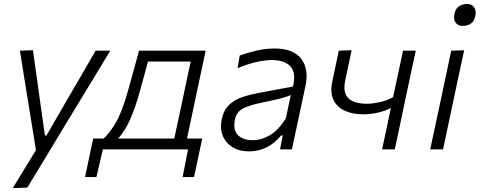

<svg xmlns="http://www.w3.org/2000/svg" viewBox="-20 -750 2408 964"><path d="M44 194.5Q72.5 148 102.2 99.2Q132 50.5 160.5 3.5Q153 -44 145 -92.5Q137 -141 129.5 -188L115 -277Q106.5 -330.5 97.5 -386.2Q88.5 -442 80 -495.5L145.5 -498Q155 -431 163.8 -367.2Q172.5 -303.5 182 -236L205.5 -70H213.5L310 -237Q348.5 -303 385.5 -366.5Q422.5 -430 460 -495.5H533.5Q509.5 -455.5 486.8 -418Q464 -380.5 437 -335.8Q410 -291 372 -229L287.5 -89.5Q230 6 190 72Q150 138 117 192Z M407 139Q412 115.5 417 92Q422 68.5 427 44Q432 19.5 437.5 -5.5Q443 -30.5 448 -54.5H500Q527.5 -77.5 560.2 -132.2Q593 -187 623 -295.5Q640.5 -358.5 653.2 -404.5Q666 -450.5 678 -495.5H1012.5Q1000.5 -439.5 989.5 -387.2Q978.5 -335 964.5 -270L954 -219.5Q944 -172 935.5 -133Q927 -94 919 -54.5H995.5Q985 -6.5 974 45.5Q969 70 964.2 92.8Q959.5 115.5 954 139H897L924 0H496.5L464 139ZM679.5 -282.5Q661.5 -216.5 636.2 -156.8Q611 -97 573.5 -54.5H855Q863.5 -94 871.8 -133.2Q880 -172.5 890.5 -220L901 -269.5Q911.5 -319 920 -359.8Q928.5 -400.5 937.5 -441H723Q713.5 -405 703.2 -368Q693 -331 679.5 -282.5Z M1229.5 10Q1180.5 10 1146.2 -11.8Q1112 -33.5 1097.8 -70.2Q1083.5 -107 1093.5 -152.5Q1104 -199 1131.5 -224.5Q1159 -250 1197 -262.8Q1235 -275.5 1276.5 -283L1451 -315.5Q1467.5 -385 1438 -416.8Q1408.5 -448.5 1345 -448.5Q1312 -448.5 1268.8 -439Q1225.5 -429.5 1173 -407.5L1183.5 -471Q1216.5 -483.5 1264.2 -495Q1312 -506.5 1358.5 -506.5Q1453.5 -506.5 1492.8 -454.2Q1532 -402 1513.5 -318Q1509 -295.5 1503.2 -269.2Q1497.5 -243 1490.5 -210.5L1477 -146Q1470 -114 1462.2 -78Q1454.5 -42 1445.5 0H1386L1399.5 -70H1391.5Q1360.5 -32 1320.2 -11Q1280 10 1229.5 10ZM1248.5 -46Q1292 -46 1334.8 -71Q1377.5 -96 1415 -155L1440 -273Q1430.5 -268.5 1415.5 -263.5Q1400.5 -258.5 1371.5 -251.5Q1342.5 -244.5 1291.5 -234Q1242 -224 1205 -207.8Q1168 -191.5 1159.5 -149Q1149 -97 1175 -71.5Q1201 -46 1248.5 -46Z M1898.5 0Q1909 -49.5 1920.8 -104.8Q1932.5 -160 1942.5 -208Q1917 -194 1879.5 -185Q1842 -176 1804 -176Q1750 -176 1710.8 -194.2Q1671.5 -212.5 1654 -249.2Q1636.5 -286 1648.5 -342Q1657 -382 1665 -419.2Q1673 -456.5 1681 -495.5L1745.5 -498Q1737.5 -460 1729.5 -422.5Q1721.5 -385 1713 -344.5Q1700.5 -284 1729.5 -256.5Q1758.5 -229 1823 -229Q1849.5 -229 1885.8 -236.8Q1922 -244.5 1953.5 -262.5L1957.5 -280.5Q1971 -342 1981.5 -392.2Q1992 -442.5 2003.5 -495.5H2067.5Q2055.5 -440 2044.2 -387.2Q2033 -334.5 2019 -269L2008.5 -219.5Q1996 -159 1985 -107.2Q1974 -55.5 1962 0Z M2140 0Q2152 -55.5 2162.8 -106.8Q2173.5 -158 2187 -219.5L2197.5 -269Q2211.5 -334.5 2222.5 -387.2Q2233.5 -440 2245.5 -495.5L2310.5 -497.5Q2298 -441 2287 -388.5Q2276 -336 2261.5 -269L2251 -219.5Q2238 -158 2227.2 -106.8Q2216.5 -55.5 2204.5 0ZM2303 -620Q2279.5 -620 2267.8 -636.2Q2256 -652.5 2261.5 -680Q2267.5 -707.5 2284.8 -718.8Q2302 -730 2325.5 -730Q2349 -730 2360.5 -713.2Q2372 -696.5 2366.5 -670Q2360.5 -642.5 2343.8 -631.2Q2327 -620 2303 -620Z"/></svg>

Font: Commissioner Light
Style: Italic
Weight: 300
Italic angle: -12°
Designer: Kostas Bartsokas
Foundry: Kostas Bartsokas
Version: Version 1.000; ttfautohint (v1.8.3)